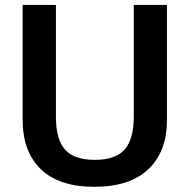

<svg xmlns="http://www.w3.org/2000/svg" viewBox="-20 -735 757 766"><path d="M356.4 10.3Q215.8 10.3 143.1 -59.8Q70.3 -129.9 70.3 -257.3V-715.3H203.1V-268.6Q203.1 -179.2 239.5 -138.2Q275.9 -97.2 358.9 -97.2Q440.4 -97.2 477.1 -138.4Q513.7 -179.7 513.7 -269V-715.3H646V-256.3Q646 -129.9 571.8 -59.8Q497.6 10.3 356.4 10.3Z"/></svg>

Font: Oxygen
Style: Bold
Weight: 700
Designer: vernon adams
Foundry: Vernon Adams
Version: Version 0.2.3 webfont; ttfautohint (v0.93.3-1d66) -l 8 -r 50